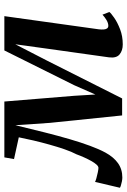

<svg xmlns="http://www.w3.org/2000/svg" viewBox="105 -721 598 904"><g transform="rotate(-90 404.0 -269.0)"><path d="M647 10Q618 10 599.8 -5Q581.5 -20 586 -55L626 -340L647.5 -496L569 -343.5L392.5 7H312.5L277.5 -333L266.5 -495.5Q249 -423 232.8 -358.5Q216.5 -294 200.8 -240Q185 -186 169.2 -143.5Q153.5 -101 137.5 -71.5Q116.5 -33 87.8 -12.5Q59 8 20 8Q12.5 8 2 6Q-8.5 4 -17.2 1.2Q-26 -1.5 -28 -3.5L-0.5 -120.5Q3.5 -118 16.8 -114.2Q30 -110.5 44.5 -107.5Q59 -104.5 65.5 -104.5Q73 -104.5 81.2 -113.8Q89.5 -123 98 -138.2Q106.5 -153.5 114.8 -171.8Q123 -190 129.5 -208Q141.5 -230.5 153 -263.8Q164.5 -297 175.2 -335.5Q186 -374 194.8 -411.5Q203.5 -449 209.5 -479.5L107 -502L115 -547.5H378L405 -218L411 -119L454.5 -218L618.5 -547.5H780L718 -103Q716.5 -90 717.2 -79.8Q718 -69.5 722.2 -63.8Q726.5 -58 734.5 -58Q747 -58 761 -66.2Q775 -74.5 787 -85.5L799.5 -53Q794 -45.5 772.2 -30.2Q750.5 -15 718 -2.5Q685.5 10 647 10Z"/></g></svg>

Font: Merriweather 36pt SemiBold
Style: Italic
Weight: 600
Italic angle: -7.8°
Version: Version 2.101